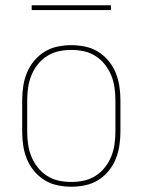

<svg xmlns="http://www.w3.org/2000/svg" viewBox="-20 -699 540 727"><path d="M250 8Q224 8 197.5 2.5Q171 -3 148.5 -17Q126 -31 109 -51.5Q92 -72 82 -96.5Q72 -121 68 -147.5Q64 -174 64 -200V-320Q64 -346 68 -372.5Q72 -399 82 -423.5Q92 -448 109 -468.5Q126 -489 148.5 -503Q171 -517 197.5 -522.5Q224 -528 250 -528Q276 -528 302.5 -522.5Q329 -517 351.5 -503Q374 -489 391 -468.5Q408 -448 418 -423.5Q428 -399 432 -372.5Q436 -346 436 -320V-200Q436 -174 432 -147.5Q428 -121 418 -96.5Q408 -72 391 -51.5Q374 -31 351.5 -17Q329 -3 302.5 2.5Q276 8 250 8ZM250 -10Q274 -10 297.5 -15Q321 -20 341.5 -33Q362 -46 377 -65Q392 -84 401 -106Q410 -128 413.5 -152Q417 -176 417 -200V-320Q417 -344 413.5 -368Q410 -392 401 -414Q392 -436 377 -455Q362 -474 341.5 -487Q321 -500 297.5 -505Q274 -510 250 -510Q226 -510 202.5 -505Q179 -500 158.5 -487Q138 -474 123 -455Q108 -436 99 -414Q90 -392 86.5 -368Q83 -344 83 -320V-200Q83 -176 86.5 -152Q90 -128 99 -106Q108 -84 123 -65Q138 -46 158.5 -33Q179 -20 202.5 -15Q226 -10 250 -10ZM100 -661V-679H400V-661Z"/></svg>

Font: Iosevka Curly Thin
Style: Regular
Weight: 100
Monospace: yes
Designer: Belleve Invis
Foundry: Belleve Invis
Version: Version 22.1.2; ttfautohint (v1.8.4)